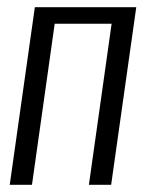

<svg xmlns="http://www.w3.org/2000/svg" viewBox="-20 -515 407 535"><path d="M7.1 0 77.1 -495H359.7L289.7 0H227.7L291 -448.8H132.4L69.1 0Z"/></svg>

Font: Alumni Sans Thin
Style: Italic
Weight: 100
Italic angle: -8°
Designer: Robert E. Leuschke
Foundry: Robert E. Leuschke
Version: Version 1.016